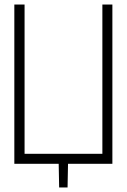

<svg xmlns="http://www.w3.org/2000/svg" viewBox="-20 -720 558 844"><path d="M474 -700H430V-44H88V-700H43V0H238L240 104H277L279 0H474Z"/></svg>

Font: Advent Pro Light
Style: Regular
Weight: 300
Version: Version 3.000